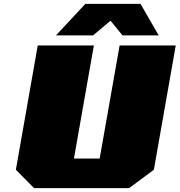

<svg xmlns="http://www.w3.org/2000/svg" viewBox="-20 -972 928 992"><path d="M269 -789 421 -952H706L800 -789H613L551 -865L461 -789ZM156 0 62 -95 175 -737H465L362 -153H495L598 -737H888L775 -95L647 0Z"/></svg>

Font: Tomorrow ExtraBold
Style: Italic
Weight: 800
Italic angle: -10°
Designer: Tony de Marco, Monica Rizzolli
Foundry: Just in Type
Version: Version 2.002